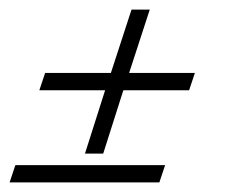

<svg xmlns="http://www.w3.org/2000/svg" viewBox="-93 -388 503 400"><path d="M301 -200 313 -236H176L219 -368H181L138 -236H1L-11 -200H126L84 -68H122L164 -200ZM239 -8 251 -44H-61L-73 -8Z"/></svg>

Font: Romanesco
Style: Regular
Weight: 400
Designer: Astigmatic (AOETI)
Foundry: Astigmatic (AOETI)
Version: Version 1.000